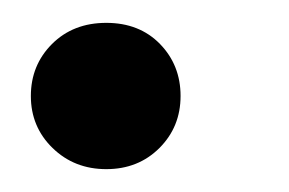

<svg xmlns="http://www.w3.org/2000/svg" viewBox="-20 -142 253 168"><path d="M73 6Q45 6 26 -12.5Q7 -31 7 -58Q7 -85 25.5 -103.5Q44 -122 73 -122Q102 -122 120 -103.5Q138 -85 138 -58Q138 -31 119.5 -12.5Q101 6 73 6Z"/></svg>

Font: DM Sans 24pt Medium
Style: Italic
Weight: 500
Italic angle: -10°
Designer: Colophon Foundry, Jonny Pinhorn
Foundry: Colophon Foundry
Version: Version 4.004;gftools[0.9.30]